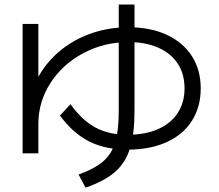

<svg xmlns="http://www.w3.org/2000/svg" viewBox="-20 -779 978 858"><path d="M81.1 -671.9V-93.8H151.4V-224.6C151.4 -291 169.4 -352.2 205.6 -408.2C241.7 -464.2 290.7 -508.6 352.5 -541.5C414.4 -574.4 481.8 -590.8 554.7 -590.8C605.5 -590.8 649.7 -582.5 687.5 -565.9C725.3 -549.3 754.2 -525.6 774.4 -494.6C794.6 -463.7 804.7 -426.8 804.7 -383.8C804.7 -342.1 794.6 -305.7 774.4 -274.4C754.2 -243.2 724.9 -219.1 686.5 -202.1C648.1 -185.2 602.9 -176.8 550.8 -176.8C494.8 -176.8 446.8 -187.5 406.7 -209C366.7 -230.5 329.4 -265.3 294.9 -313.5L248 -262.7C286.5 -210 329.9 -171.4 378.4 -147C426.9 -122.6 484.4 -110.4 550.8 -110.4C617.2 -110.4 675 -121.4 724.1 -143.6C773.3 -165.7 811 -197.4 837.4 -238.8C863.8 -280.1 877 -328.5 877 -383.8C877 -439.1 863.8 -487.3 837.4 -528.3C811 -569.3 773.6 -601.1 725.1 -623.5C676.6 -646 619.8 -657.2 554.7 -657.2C485 -657.2 420.1 -644.5 359.9 -619.1C299.6 -593.8 248.5 -558.1 206.5 -512.2C164.6 -466.3 134.8 -413.4 117.2 -353.5H151.4V-671.9ZM441.9 -58.6C416.8 -36.5 379.9 -16.6 331.1 1L362.3 59.6C418.9 40 462.9 16.6 494.1 -10.7C525.4 -38.1 547.7 -73.2 561 -116.2C574.4 -159.2 581.1 -215.2 581.1 -284.2V-758.8H510.7V-284.2C510.7 -225.6 505.5 -178.9 495.1 -144C484.7 -109.2 467 -80.7 441.9 -58.6Z"/></svg>

Font: Pretendard Variable
Style: Regular
Weight: 400
Designer: Base glyphs from Inter by Rasmus Andersson; Hangeul glyphs from Noto Sans CJK(Source Han Sans) by Jang Soo-young and Kan
Foundry: Kil Hyung-jin
Version: Version 1.309;Glyphs 3.2 (3225)